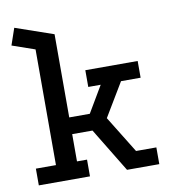

<svg xmlns="http://www.w3.org/2000/svg" viewBox="-76 -724 713 791"><g transform="rotate(-10 280.5 -328.5)"><path d="M36 -657 195 -602V-254H281L346 -364H294V-434H513V-364H431L347 -224L442 -70H527V0H392L280 -184H195V-70H237V0H23V-70H107V-554L12 -587Z"/></g></svg>

Font: Podkova Medium
Style: Regular
Weight: 500
Designer: Ilya Yudin
Foundry: Cyreal (www.cyreal.org)
Version: Version 2.103